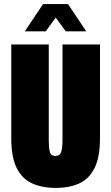

<svg xmlns="http://www.w3.org/2000/svg" viewBox="-20 -905 543 937"><path d="M101 -752 190 -885H312L401 -752H301L252 -819L203 -752ZM252 12Q185 12 136 -10.5Q87 -33 61 -86Q35 -139 35 -230V-688H218V-220Q218 -185 223 -164.5Q228 -144 250 -144Q273 -144 279 -164.5Q285 -185 285 -220V-688H468V-230Q468 -139 442 -86Q416 -33 368 -10.5Q320 12 252 12Z"/></svg>

Font: Archivo ExtraCondensed Black
Style: Regular
Weight: 900
Width: 2
Designer: Hector Gatti
Foundry: Omnibus-Type
Version: Version 2.001; ttfautohint (v1.8.3)